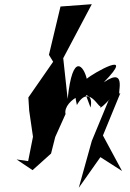

<svg xmlns="http://www.w3.org/2000/svg" viewBox="-20 -833 617 914"><path d="M374 -420C338 -444 329 -407 346 -333C409 -444 457 -291 462 -335C435 -284 530 -392 496 -353L417 -162L355 61L458 -85L561 -19L470 -188L553 -390C530 -364 594 -524 474 -441C633 -604 422 -484 393 -458C380 -515 326 -592 302 -362L281 -556L417 -813L268 -802L213 -572L233 -539L115 -369L119 -306L137 -182L114 -66L59 -74L135 -23L223 -102L243 -181L292 -290C277 -357 436 -439 411 -321Z"/></svg>

Font: Asimov Silicon
Style: Regular
Weight: 400
Designer: Google
Version: Version 2.000980; 2014